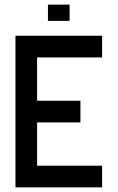

<svg xmlns="http://www.w3.org/2000/svg" viewBox="-20 -811 509 831"><path d="M421.9 -562.5H140.6V-375H328.1V-281.2H140.6V-93.8H421.9V0H46.9V-656.2H421.9ZM187.5 -720.7V-791H281.2V-720.7Z"/></svg>

Font: Lambda
Style: Regular
Weight: 400
Designer: GGBotNet
Version: 0.22